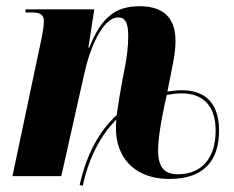

<svg xmlns="http://www.w3.org/2000/svg" viewBox="-20 -566 753 617"><path d="M236 28 246 31C265 -58 303 -131 354 -182C342 -72 402 9 525 9C632 9 684 -47 684 -146C684 -250 623 -276 564 -276C550 -276 534 -274 518 -272L527 -317C534 -353 544 -396 544 -434C544 -495 518 -546 429 -546C355 -546 307 -515 267 -413H264L283 -536H62V-526H82C116 -526 121 -514 121 -496C121 -481 117 -462 114 -445L20 0H177L251 -330C269 -412 310 -510 360 -510C390 -510 392 -476 392 -449C392 -420 389 -387 380 -343L373 -307C366 -270 360 -231 355 -196C301 -147 259 -74 236 28ZM552 -6C508 -6 488 -28 488 -84C488 -132 506 -219 516 -261C532 -264 549 -266 563 -266C640 -266 673 -218 673 -146C673 -59 629 -6 552 -6Z"/></svg>

Font: Noto Serif Display Condensed ExtraBold
Style: Italic
Weight: 800
Width: 3
Italic angle: -12°
Designer: Monotype Design Team
Foundry: Monotype Imaging Inc.
Version: Version 2.009